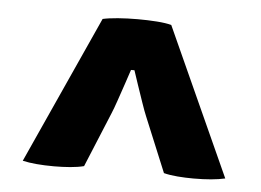

<svg xmlns="http://www.w3.org/2000/svg" viewBox="-36 -698 602 443"><g transform="rotate(5 265.0 -476.5)"><path d="M499.5 -306Q471 -299.5 426.5 -299.5Q407.5 -299.5 389.2 -301Q371 -302.5 357.5 -306L305 -433Q300.5 -443.5 293.5 -464Q286.5 -484.5 279.5 -505Q272.5 -525.5 269 -536.5H261Q257.5 -525.5 250.5 -505Q243.5 -484.5 236.5 -464Q229.5 -443.5 225 -433L172.5 -306Q159 -302.5 140.8 -301Q122.5 -299.5 103.5 -299.5Q59 -299.5 30.5 -306L185.5 -648Q198.5 -651 220.5 -652.8Q242.5 -654.5 266.5 -654.5Q289.5 -654.5 310.5 -653Q331.5 -651.5 344.5 -648Z"/></g></svg>

Font: Signika Negative SC
Style: Bold
Weight: 700
Designer: Anna Giedryś
Foundry: Anna Giedryś
Version: Version 2.000; ttfautohint (v1.8.3) -l 8 -r 50 -G 200 -x 9 -